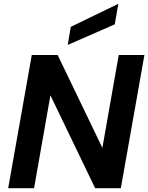

<svg xmlns="http://www.w3.org/2000/svg" viewBox="-20 -989 779 1009"><path d="M23 0 147 -700H283L518 -212L604 -700H739L615 0H480L245 -488L159 0ZM336 -753 352 -848 602 -969 583 -861Z"/></svg>

Font: DM Sans 24pt
Style: Bold Italic
Weight: 700
Italic angle: -10°
Designer: Colophon Foundry, Jonny Pinhorn
Foundry: Colophon Foundry
Version: Version 4.004;gftools[0.9.30]